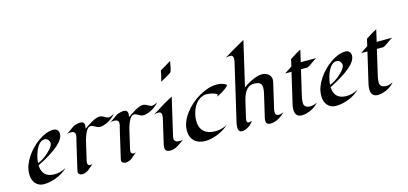

<svg xmlns="http://www.w3.org/2000/svg" viewBox="-70 -1344 3946 1856"><g transform="rotate(-15 1903.0 -415.5)"><path d="M462.9 -423.8Q462.9 -321.3 184.1 -182.1Q189 -59.1 312.5 -59.1Q368.7 -59.1 428.7 -90.3Q359.4 -23.9 254.9 -0.5Q222.2 6.8 191.2 6.8Q160.2 6.8 137.9 -4.2Q115.7 -15.1 101.6 -33.7Q74.7 -69.8 74.7 -119.4Q74.7 -168.9 89.6 -209.2Q104.5 -249.5 129.6 -288.1Q154.8 -326.7 188 -361.3Q221.2 -396 258.8 -421.9Q340.3 -478.5 409.7 -478.5Q434.6 -478.5 448.7 -463.1Q462.9 -447.8 462.9 -423.8ZM199.2 -286.1Q187 -242.7 184.6 -205.6Q232.4 -218.3 293.5 -273.9Q329.1 -306.6 340.8 -325.9Q352.5 -345.2 352.5 -361.1Q352.5 -377 340.1 -393.6Q327.6 -410.2 305.2 -410.2Q282.7 -410.2 266.8 -399.2Q251 -388.2 238.3 -370.6Q225.6 -353 215.8 -330.8Q206.1 -308.6 199.2 -286.1Z M677.7 -478Q719.7 -478 719.7 -439.5Q719.7 -427.7 714.8 -407.2Q730.5 -417.5 750.5 -430.9Q770.5 -444.3 791.5 -456.5Q842.8 -485.8 874.5 -485.8Q893.6 -485.8 911.6 -475.1Q946.8 -454.6 955.8 -454.6Q964.8 -454.6 972.4 -456.8Q980 -459 987.8 -461.9Q1002.4 -467.8 1015.1 -474.6Q965.8 -417 897 -395Q874 -387.7 857.4 -387.7Q840.8 -387.7 830.8 -392.6Q820.8 -397.5 810.5 -403.3Q783.2 -418.9 768.8 -418.9Q754.4 -418.9 745.1 -411.6Q735.8 -404.3 727.8 -392.3Q719.7 -380.4 713.1 -366Q706.5 -351.6 701.7 -336.9Q690.9 -307.1 687.5 -290L644 -103Q641.6 -94.2 641.6 -86.4Q641.6 -56.2 668.9 -56.2Q679.7 -56.2 691.9 -61Q676.3 -49.8 663.6 -37.4Q650.9 -24.9 637.2 -14.6Q606 9.8 569.3 9.8Q554.2 9.8 543 0.7Q531.7 -8.3 531.7 -17.6Q531.7 -28.3 532.7 -33.2L598.1 -314.5Q601.6 -329.1 606 -344.2Q610.4 -359.4 610.4 -375Q610.4 -410.6 564 -410.6Q543 -410.6 520.5 -402.8Q536.1 -408.2 560.5 -426.3Q606 -460.9 622.6 -466.3Q655.3 -478 677.7 -478Z M1111.8 -478Q1153.8 -478 1153.8 -439.5Q1153.8 -427.7 1148.9 -407.2Q1164.6 -417.5 1184.6 -430.9Q1204.6 -444.3 1225.6 -456.5Q1276.9 -485.8 1308.6 -485.8Q1327.6 -485.8 1345.7 -475.1Q1380.9 -454.6 1389.9 -454.6Q1398.9 -454.6 1406.5 -456.8Q1414.1 -459 1421.9 -461.9Q1436.5 -467.8 1449.2 -474.6Q1399.9 -417 1331.1 -395Q1308.1 -387.7 1291.5 -387.7Q1274.9 -387.7 1264.9 -392.6Q1254.9 -397.5 1244.6 -403.3Q1217.3 -418.9 1202.9 -418.9Q1188.5 -418.9 1179.2 -411.6Q1169.9 -404.3 1161.9 -392.3Q1153.8 -380.4 1147.2 -366Q1140.6 -351.6 1135.7 -336.9Q1125 -307.1 1121.6 -290L1078.1 -103Q1075.7 -94.2 1075.7 -86.4Q1075.7 -56.2 1103 -56.2Q1113.8 -56.2 1126 -61Q1110.4 -49.8 1097.7 -37.4Q1085 -24.9 1071.3 -14.6Q1040 9.8 1003.4 9.8Q988.3 9.8 977.1 0.7Q965.8 -8.3 965.8 -17.6Q965.8 -28.3 966.8 -33.2L1032.2 -314.5Q1035.6 -329.1 1040 -344.2Q1044.4 -359.4 1044.4 -375Q1044.4 -410.6 998 -410.6Q977.1 -410.6 954.6 -402.8Q970.2 -408.2 994.6 -426.3Q1040 -460.9 1056.6 -466.3Q1089.4 -478 1111.8 -478Z M1673.3 -828.6Q1659.2 -742.2 1648.4 -722.7Q1645.5 -716.8 1615 -699.5Q1584.5 -682.1 1572.8 -675.3Q1546.9 -660.6 1538.1 -656.2Q1554.2 -707.5 1563 -762.2ZM1465.8 -339.8Q1465.8 -375.5 1434.1 -375.5Q1419.4 -375.5 1390.6 -368.7Q1537.6 -462.9 1599.1 -491.2L1519 -146.5Q1516.1 -133.8 1512.9 -120.6Q1509.8 -107.4 1509.8 -94.2Q1509.8 -56.6 1564.5 -56.6Q1578.1 -56.6 1596.2 -60.1Q1580.6 -49.3 1564 -37.1Q1547.4 -24.9 1529.8 -14.6Q1488.8 9.3 1455.1 9.3Q1415 9.3 1405.3 -12.2Q1401.4 -21 1401.4 -32.2Q1401.4 -49.8 1405.8 -68.4L1459.5 -299.8Q1465.8 -325.2 1465.8 -339.8Z M2020.5 -377.9Q2023.9 -379.9 2028.8 -386Q2033.7 -392.1 2033.7 -395Q2033.7 -397.9 2027.6 -402.3Q2021.5 -406.7 2012 -410.4Q2002.4 -414.1 1991 -417.2Q1979.5 -420.4 1968.3 -422.4Q1943.8 -426.8 1925.3 -426.8Q1906.7 -426.8 1883.1 -417Q1859.4 -407.2 1840.8 -390.4Q1822.3 -373.5 1808.3 -351.1Q1794.4 -328.6 1785.6 -303.7Q1767.6 -253.9 1767.6 -209.2Q1767.6 -164.6 1778.8 -137.7Q1790 -110.8 1810.1 -93.3Q1850.1 -58.6 1922.4 -58.6Q1981 -58.6 2040.5 -87.9Q1965.8 -22.9 1866.7 0Q1834.5 7.8 1802.7 7.8Q1771 7.8 1743.4 -1.7Q1715.8 -11.2 1696.3 -29.3Q1655.3 -67.9 1655.3 -135.7Q1655.3 -218.8 1720.2 -305.2Q1780.8 -385.7 1872.1 -438Q1965.8 -491.7 2045.9 -491.7Q2099.6 -491.7 2134.3 -470.2Q2143.1 -465.8 2143.1 -460.4Q2143.1 -455.1 2135.3 -447.5Q2127.4 -439.9 2115.5 -430.9Q2103.5 -421.9 2088.9 -412.6Q2074.2 -403.3 2060.5 -395.5Q2030.3 -378.9 2020.5 -377.9Z M2276.4 -689.9Q2276.4 -725.6 2247.1 -725.6Q2228 -725.6 2201.7 -718.8Q2270.5 -764.6 2410.2 -841.3L2306.2 -393.6Q2377.4 -445.8 2447.3 -466.8Q2472.7 -474.1 2492.9 -474.1Q2513.2 -474.1 2529.5 -469Q2545.9 -463.9 2558.6 -454.1Q2585.9 -431.6 2585.9 -396Q2585.9 -386.7 2583.5 -375.5L2525.9 -127Q2520.5 -106.4 2520.5 -87.4Q2520.5 -68.4 2530 -61Q2539.6 -53.7 2554.4 -53.7Q2569.3 -53.7 2581.8 -58.1Q2594.2 -62.5 2604 -65.9Q2527.8 7.8 2455.1 7.8Q2412.1 7.8 2412.1 -32.7Q2412.1 -49.3 2416.3 -65.9Q2420.4 -82.5 2424.3 -98.6L2466.8 -281.2Q2476.1 -318.4 2476.1 -341.8Q2476.1 -365.2 2470 -377.2Q2463.9 -389.2 2453.1 -395.5Q2435.5 -406.2 2400.4 -406.2Q2365.2 -406.2 2344.5 -391.4Q2323.7 -376.5 2309.6 -353.5Q2288.1 -318.4 2273.4 -253.9L2239.3 -106.4Q2235.4 -89.4 2235.4 -81.1Q2235.4 -57.6 2255.9 -57.6Q2264.2 -57.6 2287.6 -65.9Q2257.8 -18.1 2206.1 1.5Q2189 7.8 2174.6 7.8Q2160.2 7.8 2152.8 4.2Q2145.5 0.5 2141.6 -5.9Q2133.8 -18.1 2133.8 -35.6Q2133.8 -61.5 2140.6 -91.3L2270.5 -648.9Q2276.4 -672.4 2276.4 -689.9Z M2770 9.3Q2702.1 9.3 2702.1 -66.9Q2702.1 -89.4 2709 -119.1L2779.8 -423.3H2715.8Q2734.9 -436 2753.7 -448.2Q2772.5 -460.4 2791.5 -473.1L2807.1 -542.5Q2837.4 -561 2851.6 -571Q2865.7 -581.1 2874.3 -585.4Q2882.8 -589.8 2891.6 -594.2Q2914.1 -605.5 2917.5 -608.9L2890.1 -489.7H3046.4Q3038.1 -488.3 3007.3 -465.8Q2950.2 -423.3 2936 -423.3H2874.5L2813.5 -161.6Q2807.1 -131.3 2807.1 -106Q2807.1 -53.7 2873 -53.7Q2894.5 -53.7 2912.8 -61.5Q2931.2 -69.3 2938 -72.3Q2891.1 -16.1 2816.4 2.9Q2792.5 9.3 2770 9.3Z M3385.3 -423.8Q3385.3 -321.3 3106.4 -182.1Q3111.3 -59.1 3234.9 -59.1Q3291 -59.1 3351.1 -90.3Q3281.7 -23.9 3177.2 -0.5Q3144.5 6.8 3113.5 6.8Q3082.5 6.8 3060.3 -4.2Q3038.1 -15.1 3023.9 -33.7Q2997.1 -69.8 2997.1 -119.4Q2997.1 -168.9 3012 -209.2Q3026.9 -249.5 3052 -288.1Q3077.1 -326.7 3110.4 -361.3Q3143.6 -396 3181.2 -421.9Q3262.7 -478.5 3332 -478.5Q3356.9 -478.5 3371.1 -463.1Q3385.3 -447.8 3385.3 -423.8ZM3121.6 -286.1Q3109.4 -242.7 3106.9 -205.6Q3154.8 -218.3 3215.8 -273.9Q3251.5 -306.6 3263.2 -325.9Q3274.9 -345.2 3274.9 -361.1Q3274.9 -377 3262.5 -393.6Q3250 -410.2 3227.5 -410.2Q3205.1 -410.2 3189.2 -399.2Q3173.3 -388.2 3160.6 -370.6Q3147.9 -353 3138.2 -330.8Q3128.4 -308.6 3121.6 -286.1Z M3529.8 9.3Q3461.9 9.3 3461.9 -66.9Q3461.9 -89.4 3468.8 -119.1L3539.6 -423.3H3475.6Q3494.6 -436 3513.4 -448.2Q3532.2 -460.4 3551.3 -473.1L3566.9 -542.5Q3597.2 -561 3611.3 -571Q3625.5 -581.1 3634 -585.4Q3642.6 -589.8 3651.4 -594.2Q3673.8 -605.5 3677.2 -608.9L3649.9 -489.7H3806.2Q3797.9 -488.3 3767.1 -465.8Q3710 -423.3 3695.8 -423.3H3634.3L3573.2 -161.6Q3566.9 -131.3 3566.9 -106Q3566.9 -53.7 3632.8 -53.7Q3654.3 -53.7 3672.6 -61.5Q3690.9 -69.3 3697.8 -72.3Q3650.9 -16.1 3576.2 2.9Q3552.2 9.3 3529.8 9.3Z"/></g></svg>

Font: Fondamento
Style: Italic
Weight: 400
Italic angle: -12°
Version: Version 1.000